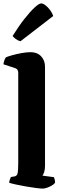

<svg xmlns="http://www.w3.org/2000/svg" viewBox="-40 -1106 346 1126"><path d="M209 0Q198 0 171 -3.5Q144 -7 112 -12.5Q80 -18 53 -24Q26 -30 14 -34Q14 -42 17.5 -52Q21 -62 24 -68L43 -71Q59 -73 63 -89Q67 -105 67 -153V-679Q67 -700 50 -706L-20 -729Q-18 -743 -13.5 -754.5Q-9 -766 -5 -770Q6 -775 31 -782Q56 -789 85.5 -794.5Q115 -800 140 -800Q178 -800 201 -776Q224 -752 224 -714V-133Q224 -112 219 -97Q214 -82 209 -76L276 -67Q278 -63 280.5 -54Q283 -45 283 -35Q276 -23 251.5 -11.5Q227 0 209 0ZM80 -864Q64 -868 51.5 -878Q39 -888 34 -895Q70 -953 103.5 -995.5Q137 -1038 163 -1062Q189 -1086 202 -1086Q212 -1086 226 -1075.5Q240 -1065 253 -1048Q266 -1031 272 -1012Z"/></svg>

Font: Texturina 72pt Black
Style: Regular
Weight: 900
Designer: Guillermo Torres Carreño
Foundry: Omnibus-Type
Version: Version 1.002; ttfautohint (v1.8.3)